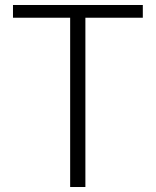

<svg xmlns="http://www.w3.org/2000/svg" viewBox="-20 -749 624 769"><path d="M261 0H322V-678H552V-729H32V-678H261Z"/></svg>

Font: Noto Sans CJK Light
Style: Regular
Weight: 300
Designer: Ryoko NISHIZUKA (kana & ideographs); Paul D. Hunt (Latin, Greek & Cyrillic); Wenlong ZHANG (bopomofo); Sandoll Communica
Foundry: Adobe Systems Incorporated
Version: Version 1.000;PS 1;hotconv 1.0.78;makeotf.lib2.5.61930